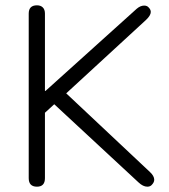

<svg xmlns="http://www.w3.org/2000/svg" viewBox="-20 -696 636 722"><path d="M88 -26V-645Q88 -676 119 -676Q133 -676 141 -668Q149 -660 149 -645V-354H151L494 -663Q508 -675 522 -675Q533 -675 539 -668Q547 -660 547 -651Q547 -638 529 -621L229 -345L544 -49Q560 -34 560 -20Q560 -10 550 0Q544 6 534 6Q518 6 501 -10L184 -304L149 -272V-26Q149 6 119 6Q88 6 88 -26Z"/></svg>

Font: SN Pro Light
Style: Regular
Weight: 300
Designer: Tobias Whetton
Foundry: Supernotes
Version: Version 1.002